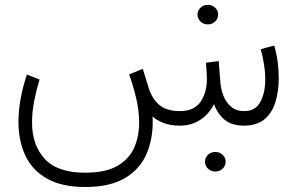

<svg xmlns="http://www.w3.org/2000/svg" viewBox="-20 -515 1218 787"><path d="M820.3 147.9Q820.3 131.3 832.5 119.6Q844.7 107.9 862.8 107.9Q880.4 107.9 892.6 119.4Q904.8 130.9 904.8 147.9Q904.8 164.6 892.6 176.3Q880.4 188 862.8 188Q844.7 188 832.5 176.3Q820.3 164.6 820.3 147.9ZM789.6 -455.1Q789.6 -471.7 801.8 -483.4Q814 -495.1 832 -495.1Q849.6 -495.1 861.8 -483.6Q874 -472.2 874 -455.1Q874 -438.5 861.8 -426.8Q849.6 -415 832 -415Q814 -415 801.8 -426.8Q789.6 -438.5 789.6 -455.1ZM716.3 0Q678.7 0 649.9 -11.2Q621.1 -22.5 605.5 -37.6Q609.4 46.4 582.5 111.6Q555.7 176.8 493.7 214.1Q431.6 251.5 329.1 251.5Q233.9 251.5 173.3 217.5Q112.8 183.6 84.2 123.3Q55.7 63 55.7 -16.1Q55.7 -62.5 64.9 -112.1Q74.2 -161.6 90.3 -209.5L142.1 -189Q128.9 -146 120.1 -101.1Q111.3 -56.2 111.3 -13.2Q111.3 79.6 163.3 136.2Q215.3 192.9 329.1 192.9Q412.6 192.9 460.9 165Q509.3 137.2 529.8 90.8Q550.3 44.4 550.3 -11.7Q550.3 -62.5 537.6 -115Q524.9 -167.5 509.3 -210L565.4 -232.9L589.8 -153.3Q604 -108.9 634 -84.2Q664.1 -59.6 717.3 -59.6Q775.4 -59.6 801.8 -97.4Q828.1 -135.3 828.1 -192.9Q828.1 -204.6 827.1 -218Q826.2 -231.4 824.2 -257.8L876.5 -264.6L883.3 -177.7Q885.3 -148.4 896.2 -121.3Q907.2 -94.2 928 -76.9Q948.7 -59.6 980.5 -59.6Q1027.8 -59.6 1047.6 -98.1Q1067.4 -136.7 1067.4 -189Q1067.4 -217.8 1062.5 -249.3Q1057.6 -280.8 1048.8 -313.5L1104 -328.6Q1113.8 -294.9 1118.2 -261.2Q1122.6 -227.5 1122.6 -194.8Q1122.6 -142.6 1109.4 -98.1Q1096.2 -53.7 1065.2 -27.1Q1034.2 -0.5 981.4 0Q929.2 0 899.7 -25.1Q870.1 -50.3 857.4 -88.4Q837.4 -48.3 801.5 -24.2Q765.6 0 716.3 0Z"/></svg>

Font: Vazirmatn RD ExtraLight
Style: Regular
Weight: 200
Designer: Saber Rastikerdar
Foundry: Saber Rastikerdar
Version: Version 32.102